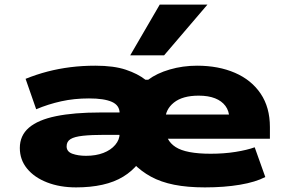

<svg xmlns="http://www.w3.org/2000/svg" viewBox="-20 -802 1234 833"><path d="M310 11Q240 11 184.5 -10.5Q129 -32 97.5 -70.5Q66 -109 66 -160Q66 -214 105.5 -248Q145 -282 223 -298Q301 -314 415 -314H533V-217H434Q377 -217 340 -213Q303 -209 286 -198.5Q269 -188 269 -167Q269 -144 294 -135Q319 -126 353 -126Q396 -126 428.5 -138.5Q461 -151 480 -173.5Q499 -196 499 -222V-311Q499 -345 465.5 -360Q432 -375 366 -375Q302 -375 245.5 -362.5Q189 -350 137 -328L91 -460Q138 -479 186 -491.5Q234 -504 285.5 -510.5Q337 -517 394 -517Q474 -517 526 -499.5Q578 -482 611 -456H623Q660 -484 716.5 -500.5Q773 -517 835 -517Q928 -517 999.5 -486Q1071 -455 1111 -395.5Q1151 -336 1151 -251V-200H655V-305H997L975 -290Q974 -321 958 -342.5Q942 -364 913 -375.5Q884 -387 842 -387Q772 -387 734.5 -357Q697 -327 697 -281V-250Q697 -193 742 -164Q787 -135 894 -135Q952 -135 1002 -143Q1052 -151 1085 -163L1131 -34Q1089 -12 1021 -0.5Q953 11 869 11Q793 11 735.5 -0.5Q678 -12 635 -35.5Q592 -59 559 -93H580Q553 -59 514.5 -35.5Q476 -12 424.5 -0.5Q373 11 310 11ZM545 -562 673 -782H880L692 -562Z"/></svg>

Font: Nunito Sans 7pt Expanded Black
Style: Regular
Weight: 900
Width: 7
Designer: Vernon Adams
Foundry: Vernon Adams
Version: Version 3.101;gftools[0.9.27]